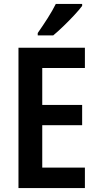

<svg xmlns="http://www.w3.org/2000/svg" viewBox="-20 -957 498 977"><path d="M412 0H74V-714H412V-611H195V-423H398V-320H195V-104H412ZM398 -927Q384 -908 358 -880Q332 -852 303 -824Q274 -796 251 -777H172V-789Q198 -826 222.5 -864.5Q247 -903 264 -937H398Z"/></svg>

Font: Noto Sans Thai Looped Condensed SemiBold
Style: Regular
Weight: 600
Width: 3
Designer: Sasikarn Vongin, Ben Mitchell
Foundry: The Fontpad Ltd
Version: Version 1.001; ttfautohint (v1.8.4.7-5d5b)